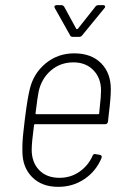

<svg xmlns="http://www.w3.org/2000/svg" viewBox="-20 -717 487 745"><path d="M339 -112Q342 -121 351 -119L368 -116Q377 -114 374 -104Q353 -53 308 -22.5Q263 8 206 8Q142 8 104.5 -30Q67 -68 67 -129Q66 -162 70.5 -202.5Q75 -243 76 -251Q86 -332 95 -369Q109 -431 156.5 -470.5Q204 -510 268 -510Q334 -510 372 -472Q410 -434 410 -371Q410 -337 402 -273L399 -245Q397 -235 388 -235H116Q112 -235 112 -231Q103 -164 103 -136Q103 -87 132 -57Q161 -27 211 -27Q254 -27 288 -50.5Q322 -74 339 -112ZM130 -362Q126 -344 118 -278Q117 -274 121 -274H361Q365 -274 365 -278L367 -300Q372 -342 372 -366Q372 -414 342.5 -444.5Q313 -475 265 -475Q214 -475 177.5 -443.5Q141 -412 130 -362ZM191 -690Q191 -697 200 -697H218Q225 -697 229 -691L276 -605Q277 -604 279 -604Q281 -604 282 -605L350 -691Q354 -697 362 -697H381Q386 -697 387.5 -693Q389 -689 385 -685L299 -580Q295 -574 287 -574H263Q254 -574 252 -580L193 -685Z"/></svg>

Font: Barlow Semi Condensed ExLight
Style: Italic
Weight: 275
Width: 4
Italic angle: -7°
Designer: Jeremy Tribby
Foundry: Tribby Type
Version: Version 1.408